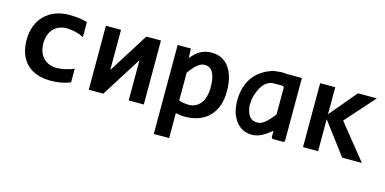

<svg xmlns="http://www.w3.org/2000/svg" viewBox="-68 -875 2886 1438"><g transform="rotate(15 1374.5 -156.5)"><path d="M469.2 -19Q434.1 -4.9 396.5 2Q358.9 8.8 317.9 8.8Q258.8 8.8 211.9 -7.3Q165 -23.4 132.3 -55.2Q99.6 -86.9 82.3 -133.8Q64.9 -180.7 64.9 -242.2Q64.9 -301.8 83.7 -350.1Q102.5 -398.4 136.7 -432.6Q170.9 -466.8 219 -485.4Q267.1 -503.9 326.2 -503.9Q374.5 -503.9 407.5 -498.8Q440.4 -493.7 466.8 -485.8V-370.1Q436.5 -385.3 401.1 -393.6Q365.7 -401.9 334 -401.9Q300.8 -401.9 274.4 -390.6Q248 -379.4 230 -359.4Q211.9 -339.4 202.4 -310.8Q192.9 -282.2 192.9 -248Q192.9 -212.4 203.1 -184.1Q213.4 -155.8 232.2 -136Q251 -116.2 277.3 -105.7Q303.7 -95.2 335.9 -95.2Q351.6 -95.2 368.9 -97.4Q386.2 -99.6 403.6 -103.8Q420.9 -107.9 437.7 -113.3Q454.6 -118.7 469.2 -125Z M920.9 0V-310.1H919.9L724.1 0H611.3V-496.1H728.5V-186H729.5L924.8 -496.1H1038.1V0Z M1613.8 -256.8Q1613.8 -188.5 1594.5 -138.7Q1575.2 -88.9 1540.8 -55.9Q1506.3 -22.9 1459.5 -7.1Q1412.6 8.8 1357.4 8.8Q1338.9 8.8 1320.3 6.3Q1301.8 3.9 1286.6 0V193.8H1167.5V-496.1H1270.5L1273.4 -422.9Q1288.6 -441.9 1304.9 -457.5Q1321.3 -473.1 1340.3 -484.1Q1359.4 -495.1 1381.3 -501Q1403.3 -506.8 1430.7 -506.8Q1474.6 -506.8 1508.8 -489.3Q1543 -471.7 1566.2 -439.2Q1589.4 -406.7 1601.6 -360.6Q1613.8 -314.5 1613.8 -256.8ZM1488.8 -252Q1488.8 -293 1482.9 -321.8Q1477.1 -350.6 1466.1 -369.1Q1455.1 -387.7 1439.2 -396.2Q1423.3 -404.8 1402.8 -404.8Q1372.6 -404.8 1345 -380.4Q1317.4 -356 1286.6 -314V-97.2Q1300.8 -91.8 1321.5 -88.4Q1342.3 -85 1363.8 -85Q1392.1 -85 1415.3 -96.7Q1438.5 -108.4 1454.8 -129.9Q1471.2 -151.4 1480 -182.4Q1488.8 -213.4 1488.8 -252Z M2130.4 -498V-10.3Q2130.4 -5.4 2120.6 0H2037.6Q2032.7 0 2027.3 -10.3V-59.6H2023.9Q1945.3 9.8 1877.9 9.8Q1770 9.8 1722.2 -106.4Q1709 -142.6 1705.6 -202.6Q1705.6 -430.7 1911.1 -494.6Q1918.5 -494.6 1974.1 -501Q2002.4 -498 2017.6 -498ZM1805.2 -195.8Q1817.9 -89.8 1888.2 -89.8H1897.9Q1946.8 -89.8 2017.6 -186V-395Q2014.2 -404.8 1997.6 -404.8H1941.4Q1844.7 -404.8 1808.6 -249Z M2576.2 0 2389.6 -248V0H2272.5V-496.1H2389.6V-286.1L2565.4 -496.1H2712.4L2511.2 -270L2729 0Z"/></g></svg>

Font: Code New Roman
Style: Bold
Weight: 700
Monospace: yes
Designer: Sam Radian
Foundry: Code New Roman
Version: Version 1.508 October 19, 2014